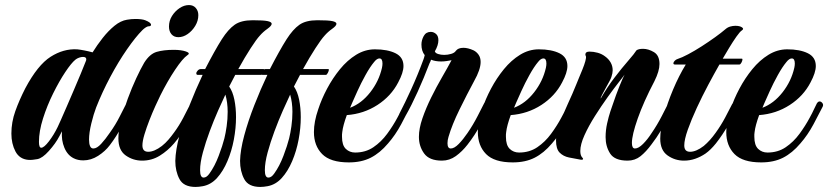

<svg xmlns="http://www.w3.org/2000/svg" viewBox="-20 -627 3274 759"><path d="M309 7Q288 7 272 -1Q247 -13 234.5 -43Q222 -73 225 -108L215 -89Q200 -60 173 -30Q148 -2 128 2Q108 6 92 5Q57 2 41 -28.5Q25 -59 25 -99Q25 -144 40.5 -187.5Q56 -231 80 -278Q129 -370 180 -402.5Q231 -435 285 -432Q296 -431 314 -427.5Q332 -424 346 -420Q364 -449 386 -477Q408 -505 432.5 -525Q457 -545 482 -549Q499 -552 515 -552Q541 -552 554 -547Q577 -538 577 -529Q577 -523 567 -523Q563 -523 556 -518.5Q549 -514 543 -508Q516 -481 482 -432Q448 -383 416 -323Q384 -263 360 -202Q350 -176 341 -139Q332 -102 332 -75Q332 -59 336 -49.5Q340 -40 349 -40Q363 -40 380 -58.5Q397 -77 414 -102Q437 -134 453.5 -167Q470 -200 479 -217Q481 -223 489 -223Q496 -223 501 -217Q506 -211 501 -203Q482 -166 461 -126.5Q440 -87 414 -53Q396 -29 368 -11Q340 7 309 7ZM143 -43Q154 -43 173.5 -68.5Q193 -94 208 -125Q211 -131 220.5 -152.5Q230 -174 243.5 -205Q257 -236 271.5 -270Q286 -304 299 -335Q312 -366 320 -387Q321 -389 321 -393Q321 -402 308 -402Q301 -402 292.5 -399Q284 -396 278 -391Q262 -378 238 -342Q214 -306 190 -257.5Q166 -209 150 -158.5Q134 -108 134 -66Q134 -43 143 -43Z M542 8Q506 8 477 -12.5Q448 -33 448 -80Q448 -111 458.5 -152Q469 -193 485 -236.5Q501 -280 518.5 -317.5Q536 -355 550 -379Q572 -414 599.5 -422Q627 -430 667 -430Q696 -430 715 -423.5Q734 -417 721 -409Q702 -396 672 -351Q642 -306 614 -250Q606 -234 594 -207.5Q582 -181 570.5 -151.5Q559 -122 551 -95.5Q543 -69 543 -52Q543 -27 566 -27Q590 -27 620 -50Q634 -61 646 -75Q658 -89 668 -103Q688 -130 704.5 -161.5Q721 -193 735 -221Q738 -227 743 -227Q750 -227 755 -220Q760 -213 756 -205Q741 -175 719 -134.5Q697 -94 668 -60Q643 -31 611.5 -11.5Q580 8 542 8ZM685 -480Q668 -480 658 -491.5Q648 -503 648 -522Q648 -545 660 -564Q672 -583 690 -595Q708 -607 727 -607Q744 -607 754 -595.5Q764 -584 764 -567Q764 -545 752 -525Q740 -505 722 -492.5Q704 -480 685 -480Z M753 112Q706 112 689.5 81Q673 50 673 9Q674 -34 689.5 -91.5Q705 -149 729.5 -211.5Q754 -274 781 -331H762Q756 -331 756 -337Q756 -342 761.5 -348Q767 -354 774 -354H791Q809 -389 826 -419.5Q843 -450 857 -472Q882 -511 907.5 -529Q933 -547 979 -547Q1022 -547 1038 -543.5Q1054 -540 1054 -533Q1054 -525 1037 -513Q1020 -501 1007 -486Q994 -472 971 -436.5Q948 -401 922 -354H1022Q1024 -354 1024 -351Q1024 -347 1020 -339Q1016 -331 1012 -331H910L886 -285Q900 -265 906.5 -233Q913 -201 913 -164Q913 -121 904.5 -75.5Q896 -30 879 10Q862 50 838 76.5Q814 103 782 109Q766 112 753 112ZM785 75Q797 75 808 59Q829 30 844.5 -11Q860 -52 867 -80Q872 -100 876 -128Q880 -156 880 -185Q880 -222 871 -253Q859 -228 842 -189.5Q825 -151 809 -108Q793 -65 782 -24.5Q771 16 771 46Q771 75 785 75ZM1009 112Q962 112 945.5 81Q929 50 929 9Q930 -34 945.5 -91.5Q961 -149 985.5 -211.5Q1010 -274 1037 -331H1018Q1012 -331 1012 -337Q1012 -342 1017.5 -348Q1023 -354 1030 -354H1047Q1065 -389 1082 -419.5Q1099 -450 1113 -472Q1138 -511 1163.5 -529Q1189 -547 1235 -547Q1278 -547 1294 -543.5Q1310 -540 1310 -533Q1310 -525 1293 -513Q1276 -501 1263 -486Q1250 -472 1227 -436.5Q1204 -401 1178 -354H1278Q1280 -354 1280 -351Q1280 -347 1276 -339Q1272 -331 1268 -331H1166L1142 -285Q1156 -265 1162.5 -233Q1169 -201 1169 -164Q1169 -121 1160.5 -75.5Q1152 -30 1135 10Q1118 50 1094 76.5Q1070 103 1038 109Q1022 112 1009 112ZM1041 75Q1053 75 1064 59Q1085 30 1100.5 -11Q1116 -52 1123 -80Q1128 -100 1132 -128Q1136 -156 1136 -185Q1136 -222 1127 -253Q1115 -228 1098 -189.5Q1081 -151 1065 -108Q1049 -65 1038 -24.5Q1027 16 1027 46Q1027 75 1041 75Z M1359 15Q1286 15 1253.5 -18Q1221 -51 1221 -105Q1221 -146 1238 -195Q1251 -235 1273 -276.5Q1295 -318 1324 -353.5Q1353 -389 1388 -410.5Q1423 -432 1462 -432Q1512 -432 1543.5 -416.5Q1575 -401 1575 -366Q1575 -340 1554 -301Q1526 -247 1472 -212Q1418 -177 1351 -172Q1336 -131 1333 -105Q1332 -100 1332 -95.5Q1332 -91 1332 -86Q1332 -53 1347 -38.5Q1362 -24 1384 -24Q1425 -24 1456 -45Q1487 -66 1510.5 -98Q1534 -130 1551 -162Q1561 -180 1568 -195.5Q1575 -211 1579 -218Q1584 -226 1590 -226Q1596 -226 1601 -219.5Q1606 -213 1602 -205Q1589 -179 1566 -136Q1543 -93 1514 -60Q1482 -22 1445.5 -3.5Q1409 15 1359 15ZM1364 -201Q1409 -218 1443.5 -262Q1478 -306 1490 -359Q1491 -364 1491.5 -368Q1492 -372 1492 -376Q1492 -396 1480 -396Q1470 -396 1459 -382Q1443 -363 1425 -330.5Q1407 -298 1393 -267Q1379 -236 1372 -220Z M1727 8Q1677 8 1656.5 -20.5Q1636 -49 1636 -86Q1636 -119 1650 -159.5Q1664 -200 1684.5 -241.5Q1705 -283 1727 -321Q1749 -359 1765 -389Q1755 -387 1744.5 -385.5Q1734 -384 1724 -384Q1701 -384 1684 -391Q1683 -387 1681 -383Q1679 -379 1678 -377Q1656 -319 1631 -264Q1606 -209 1586 -174Q1573 -151 1563 -151Q1555 -151 1555 -163Q1555 -171 1559 -178Q1579 -216 1605.5 -274Q1632 -332 1654 -392Q1655 -394 1656.5 -399.5Q1658 -405 1659 -409Q1646 -425 1646 -451Q1646 -468 1655 -484.5Q1664 -501 1683 -501Q1694 -501 1703.5 -493Q1713 -485 1713 -468Q1713 -448 1699 -424Q1701 -417 1712 -413.5Q1723 -410 1736 -410Q1750 -410 1763.5 -414Q1777 -418 1782 -426Q1791 -438 1812 -438Q1830 -438 1852 -428Q1864 -422 1872 -410.5Q1880 -399 1880 -382Q1880 -352 1854 -306Q1826 -254 1796.5 -194Q1767 -134 1753 -86Q1749 -73 1749 -61Q1749 -40 1762 -40Q1776 -40 1793.5 -58Q1811 -76 1828 -101Q1850 -133 1868.5 -169Q1887 -205 1894 -219Q1897 -225 1903 -225Q1909 -225 1914.5 -218.5Q1920 -212 1916 -204Q1903 -177 1880 -134.5Q1857 -92 1828 -55Q1807 -28 1782 -10Q1757 8 1727 8Z M2007 15Q1934 15 1901.5 -18Q1869 -51 1869 -105Q1869 -146 1886 -195Q1899 -235 1921 -276.5Q1943 -318 1972 -353.5Q2001 -389 2036 -410.5Q2071 -432 2110 -432Q2160 -432 2191.5 -416.5Q2223 -401 2223 -366Q2223 -340 2202 -301Q2174 -247 2120 -212Q2066 -177 1999 -172Q1984 -131 1981 -105Q1980 -100 1980 -95.5Q1980 -91 1980 -86Q1980 -53 1995 -38.5Q2010 -24 2032 -24Q2073 -24 2104 -45Q2135 -66 2158.5 -98Q2182 -130 2199 -162Q2209 -180 2216 -195.5Q2223 -211 2227 -218Q2232 -226 2238 -226Q2244 -226 2249 -219.5Q2254 -213 2250 -205Q2237 -179 2214 -136Q2191 -93 2162 -60Q2130 -22 2093.5 -3.5Q2057 15 2007 15ZM2012 -201Q2057 -218 2091.5 -262Q2126 -306 2138 -359Q2139 -364 2139.5 -368Q2140 -372 2140 -376Q2140 -396 2128 -396Q2118 -396 2107 -382Q2091 -363 2073 -330.5Q2055 -298 2041 -267Q2027 -236 2020 -220Z M2461 8Q2410 8 2392 -20Q2374 -48 2374 -85Q2374 -112 2380 -139Q2386 -166 2393 -187Q2400 -208 2403 -216Q2415 -252 2428.5 -285.5Q2442 -319 2449 -332Q2446 -327 2427 -303Q2408 -279 2382.5 -243.5Q2357 -208 2332 -168.5Q2307 -129 2290.5 -92.5Q2274 -56 2274 -30Q2274 -12 2282 -4Q2285 -1 2285 1Q2285 6 2274 4Q2251 0 2229 -4.5Q2207 -9 2192.5 -23.5Q2178 -38 2178 -72Q2178 -99 2192 -137.5Q2206 -176 2225 -217Q2244 -258 2258 -293Q2261 -301 2268 -317.5Q2275 -334 2282.5 -352.5Q2290 -371 2294 -385.5Q2298 -400 2296 -405Q2294 -409 2294 -411Q2294 -423 2310 -423Q2326 -423 2342.5 -418.5Q2359 -414 2372 -404Q2386 -394 2394 -380Q2402 -366 2402 -349Q2402 -338 2397 -323Q2395 -316 2388.5 -304.5Q2382 -293 2375 -280Q2368 -267 2360.5 -253Q2353 -239 2355 -238Q2380 -282 2409.5 -320.5Q2439 -359 2463.5 -387Q2488 -415 2496 -428Q2504 -434 2522 -434Q2543 -434 2565 -421Q2587 -408 2587 -374Q2587 -346 2567 -306Q2524 -224 2501 -158.5Q2478 -93 2478 -62Q2478 -40 2490 -40Q2504 -40 2522 -58Q2540 -76 2556 -101Q2578 -133 2596.5 -169Q2615 -205 2622 -219Q2625 -225 2631 -225Q2637 -225 2642.5 -218.5Q2648 -212 2644 -204Q2637 -190 2623.5 -165Q2610 -140 2593 -111.5Q2576 -83 2556 -57Q2534 -27 2512 -9.5Q2490 8 2461 8Z M2684 8Q2648 8 2619 -12.5Q2590 -33 2590 -79Q2590 -115 2604 -167Q2618 -219 2641 -273.5Q2664 -328 2691 -372H2648Q2642 -372 2642 -377Q2642 -381 2647 -386.5Q2652 -392 2659 -394Q2675 -399 2700.5 -412.5Q2726 -426 2754 -444Q2782 -462 2807 -480Q2832 -498 2847 -511Q2856 -519 2866.5 -522Q2877 -525 2887 -525Q2904 -525 2913 -519Q2922 -513 2913 -507Q2905 -502 2891 -482Q2877 -462 2862.5 -438Q2848 -414 2837 -395H2913Q2915 -395 2915 -392Q2915 -387 2911 -379.5Q2907 -372 2903 -372H2824Q2804 -337 2780 -292Q2756 -247 2734.5 -200.5Q2713 -154 2699 -114.5Q2685 -75 2685 -52Q2685 -27 2708 -27Q2732 -27 2762 -50Q2787 -71 2809 -102Q2830 -131 2846.5 -162Q2863 -193 2874 -215Q2878 -222 2885 -222Q2892 -222 2896.5 -216.5Q2901 -211 2897 -203Q2882 -173 2859 -133Q2836 -93 2810 -60Q2789 -34 2769 -20Q2750 -7 2728.5 0.5Q2707 8 2684 8Z M2989 15Q2916 15 2883.5 -18Q2851 -51 2851 -105Q2851 -146 2868 -195Q2881 -235 2903 -276.5Q2925 -318 2954 -353.5Q2983 -389 3018 -410.5Q3053 -432 3092 -432Q3142 -432 3173.5 -416.5Q3205 -401 3205 -366Q3205 -340 3184 -301Q3156 -247 3102 -212Q3048 -177 2981 -172Q2966 -131 2963 -105Q2962 -100 2962 -95.5Q2962 -91 2962 -86Q2962 -53 2977 -38.5Q2992 -24 3014 -24Q3055 -24 3086 -45Q3117 -66 3140.5 -98Q3164 -130 3181 -162Q3191 -180 3198 -195.5Q3205 -211 3209 -218Q3214 -226 3220 -226Q3226 -226 3231 -219.5Q3236 -213 3232 -205Q3219 -179 3196 -136Q3173 -93 3144 -60Q3112 -22 3075.5 -3.5Q3039 15 2989 15ZM2994 -201Q3039 -218 3073.5 -262Q3108 -306 3120 -359Q3121 -364 3121.5 -368Q3122 -372 3122 -376Q3122 -396 3110 -396Q3100 -396 3089 -382Q3073 -363 3055 -330.5Q3037 -298 3023 -267Q3009 -236 3002 -220Z"/></svg>

Font: Praise
Style: Regular
Weight: 400
Designer: Robert E. Leuschke
Foundry: Robert E. Leuschke
Version: Version 1.100; ttfautohint (v1.8.3)